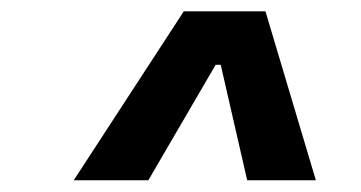

<svg xmlns="http://www.w3.org/2000/svg" viewBox="-20 -713 626 333"><path d="M107.9 -400.4H237.3L354 -600.6H362.8L408.7 -400.4H527.8L440.4 -693.4H298.8Z"/></svg>

Font: Cascadia Code SemiBold
Style: Italic
Weight: 600
Italic angle: -10°
Monospace: yes
Designer: Aaron Bell
Foundry: Saja Typeworks
Version: Version 2404.023